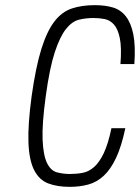

<svg xmlns="http://www.w3.org/2000/svg" viewBox="-20 -716 544 746"><path d="M413 -218Q400 -156 383 -120.5Q366 -85 345.5 -67Q325 -49 301.5 -44.5Q278 -40 252 -40Q225 -40 201 -46.5Q177 -53 162.5 -83Q148 -113 145.5 -174Q143 -235 158 -344Q173 -453 193 -513.5Q213 -574 236.5 -603.5Q260 -633 287 -639.5Q314 -646 343 -646Q366 -646 386.5 -642Q407 -638 422.5 -621Q438 -604 445.5 -568Q453 -532 448 -467H502Q507 -538 498 -582.5Q489 -627 469 -652.5Q449 -678 418.5 -687Q388 -696 348 -696Q298 -696 259 -683Q220 -670 191 -632Q162 -594 140.5 -525Q119 -456 103 -343Q88 -232 90.5 -163Q93 -94 112.5 -55.5Q132 -17 167 -3.5Q202 10 251 10Q290 10 323 1Q356 -8 383 -33Q410 -58 431 -102.5Q452 -147 467 -218Z"/></svg>

Font: Secuela ExtLt
Style: Italic
Weight: 200
Italic angle: -8°
Designer: Fernando Haro
Foundry: deFharo
Version: Version 1.704